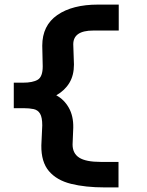

<svg xmlns="http://www.w3.org/2000/svg" viewBox="-20 -735 640 836"><path d="M436 81Q352 81 289.5 65.5Q227 50 193 10Q159 -30 160 -102L164 -189Q164 -224 154.5 -240Q145 -256 126.5 -260Q108 -264 82 -264H40V-375H80Q123 -375 144.5 -388Q166 -401 166 -446L164 -536Q164 -624 229.5 -669.5Q295 -715 407 -715H497V-602H386Q299 -602 299 -542L302 -454Q302 -407 282 -374Q262 -341 225 -320Q259 -302 279.5 -266Q300 -230 299 -179L296 -106Q296 -67 325 -48.5Q354 -30 419 -30H496V81Z"/></svg>

Font: Inconsolata Expanded Black
Style: Regular
Weight: 900
Width: 7
Monospace: yes
Designer: Raph Levien, Cyreal, Brenton Simpson
Foundry: Raph Levien, Cyreal, Google
Version: Version 3.001; ttfautohint (v1.8.2.53-6de2)